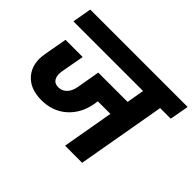

<svg xmlns="http://www.w3.org/2000/svg" viewBox="-152 -993 1246 1246"><g transform="rotate(45 471.0 -370.0)"><path d="M24.9 -608.9 47.9 -740.2H941.9L918 -608.9H820.8L713.9 0H557.1L619.1 -354H503.9L499 -324.2Q481.4 -223.6 411.4 -161.6Q341.3 -99.6 237.8 -100.1Q133.8 -100.1 80.1 -163.6Q26.4 -227.1 44.9 -329.1L73.2 -487.8H231L202.1 -328.1Q194.8 -285.6 209.2 -261.2Q223.6 -236.8 257.8 -236.8Q292 -236.8 315.4 -261.2Q338.9 -285.6 346.2 -328.1L374 -487.8H643.1L664.1 -608.9Z"/></g></svg>

Font: SVN-Poppins
Style: Bold Italic
Weight: 700
Italic angle: -10°
Designer: Ninad Kale (Devanagari), Jonny Pinhorn (Latin)
Foundry: Indian Type Foundry
Version: Version 3.002 2017